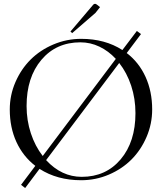

<svg xmlns="http://www.w3.org/2000/svg" viewBox="-20 -929 842 998"><path d="M355 -756.8 346.2 -765.1 463.9 -903.8Q467.8 -909.2 474.1 -909.2Q478 -909.2 483.9 -904.8L500 -892.1L476.1 -861.8ZM110.8 48.3 89.4 31.7 163.6 -66.9Q100.1 -115.7 65.4 -190.9Q30.8 -266.1 30.8 -359.9Q30.8 -434.6 60.3 -502.4Q89.8 -570.3 139.4 -619.6Q189 -668.9 257.8 -698Q326.7 -727.1 401.9 -727.1Q525.9 -727.1 616.2 -668.9L691.4 -768.1L712.9 -752L638.7 -653.3Q702.1 -605 736.6 -529.3Q771 -453.6 771 -359.9Q771 -285.2 741.7 -217Q712.4 -148.9 663.1 -99.6Q613.8 -50.3 545.4 -21.2Q477.1 7.8 401.9 7.8Q277.3 7.8 185.5 -51.3ZM404.8 -9.8Q530.3 -9.8 607.2 -100.8Q684.1 -191.9 684.1 -340.8Q684.1 -416 661.9 -483.4Q639.6 -550.8 599.6 -601.6L219.7 -96.7Q299.8 -9.8 404.8 -9.8ZM202.1 -118.2 582 -623Q543.9 -664.1 496.8 -686.5Q449.7 -709 397.9 -709Q272 -709 195.1 -617.9Q118.2 -526.9 118.2 -377.9Q118.2 -303.2 140.4 -236.1Q162.6 -168.9 202.1 -118.2Z"/></svg>

Font: FoglihtenNo07calt
Style: Regular
Weight: 500
Designer: gluk (gluksza@wp.pl)
Foundry: gluk (gluksza@wp.pl)
Version: Version 0.844